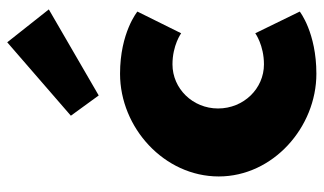

<svg xmlns="http://www.w3.org/2000/svg" viewBox="-202 -678 895 531"><g transform="rotate(-90 245.5 -412.5)"><path d="M191 -664 247 -587 485 -725 394 -840ZM333 -383C386 -383 419 -359 419 -359L479 -480C479 -480 421 -528 307 -528C158 -528 23 -406 23 -255C23 -105 159 15 307 15C421 15 479 -31 479 -31L419 -154C419 -154 386 -130 333 -130C266 -130 211 -186 211 -257C211 -327 266 -383 333 -383Z"/></g></svg>

Font: Hussar Techniczny
Style: Bold 
Weight: 700
Foundry: Cannot Into Space Fonts
Version: Version 0.77